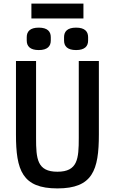

<svg xmlns="http://www.w3.org/2000/svg" viewBox="-20 -1038 640 1070"><path d="M69 -698V-289C69 -89 104 12 300 12C496 12 531 -89 531 -289V-698H419V-269C419 -153 413 -81 300 -81C187 -81 181 -153 181 -269V-698ZM155 -935H445V-1018H155ZM196 -759C245 -759 263 -781 263 -812V-831C263 -862 245 -884 196 -884C147 -884 129 -862 129 -831V-812C129 -781 147 -759 196 -759ZM404 -759C453 -759 471 -781 471 -812V-831C471 -862 453 -884 404 -884C355 -884 337 -862 337 -831V-812C337 -781 355 -759 404 -759Z"/></svg>

Font: IBM Mono Medium
Style: Regular
Weight: 500
Monospace: yes
Designer: Mike Abbink, Paul van der Laan, Pieter van Rosmalen
Foundry: Bold Monday
Version: Version 2.3